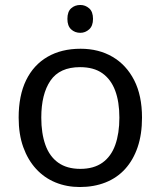

<svg xmlns="http://www.w3.org/2000/svg" viewBox="-20 -742 645 772"><path d="M303 -722Q323 -722 338.5 -708.5Q354 -695 354 -666Q354 -638 338.5 -624Q323 -610 303 -610Q281 -610 266 -624Q251 -638 251 -666Q251 -695 266 -708.5Q281 -722 303 -722ZM551 -269Q551 -202 533.5 -150.5Q516 -99 483.5 -63Q451 -27 404.5 -8.5Q358 10 301 10Q248 10 203 -8.5Q158 -27 125 -63Q92 -99 73.5 -150.5Q55 -202 55 -269Q55 -358 85 -419.5Q115 -481 171 -513.5Q227 -546 304 -546Q377 -546 432.5 -513.5Q488 -481 519.5 -419.5Q551 -358 551 -269ZM146 -269Q146 -206 162.5 -159.5Q179 -113 214 -88Q249 -63 303 -63Q357 -63 392 -88Q427 -113 443.5 -159.5Q460 -206 460 -269Q460 -333 443 -378Q426 -423 391.5 -447.5Q357 -472 302 -472Q220 -472 183 -418Q146 -364 146 -269Z"/></svg>

Font: uoriya15
Style: Book
Weight: 400
Designer: Jelle Bosma - Monotype Design Team
Foundry: Monotype Imaging Inc.
Version: Version 2.003